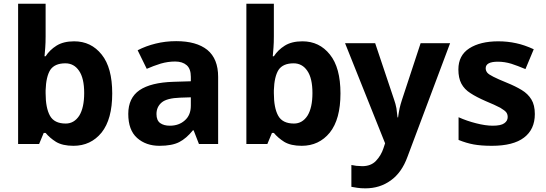

<svg xmlns="http://www.w3.org/2000/svg" viewBox="-20 -780 2955 1040"><path d="M227.1 -583Q227.1 -548.3 225.1 -522.5Q222.2 -483.9 221.2 -475.1H227.1Q249 -509.3 286.1 -532.7Q323.7 -556.2 381.8 -556.2Q473.6 -556.2 530.8 -484.4Q587.9 -413.6 587.9 -273.9Q587.9 -134.3 530.3 -62Q471.7 9.8 377.9 9.8Q318.8 9.8 283.2 -11.7Q248.5 -33.7 227.1 -60.1H216.8L191.9 0H78.1V-759.8H227.1ZM334 -437Q276.4 -437 252.4 -401.4Q229.5 -365.2 227.1 -291V-274.9Q227.1 -195.8 250.5 -153.3Q273.9 -110.8 335.9 -110.8Q381.3 -110.8 409.2 -153.3Q436 -196.8 436 -275.9Q436 -356.4 408.2 -396.5Q380.9 -437 334 -437Z M934.6 -557.1Q1043.9 -557.1 1103 -509.8Q1161.6 -461.4 1161.6 -363.8V0H1057.6L1028.8 -74.2H1024.9Q989.7 -30.3 950.7 -10.3Q911.6 9.8 843.8 9.8Q770.5 9.8 722.7 -32.7Q674.8 -75.2 674.8 -163.1Q674.8 -249.5 735.8 -291.5Q796.9 -333 918.9 -336.9L1013.7 -339.8V-363.8Q1013.7 -407.2 991.2 -426.8Q968.3 -446.8 928.7 -446.8Q889.6 -446.8 850.6 -435.5Q810.5 -422.9 774.9 -407.2L725.6 -507.8Q771 -531.2 823.2 -543.9Q876 -557.1 934.6 -557.1ZM956.1 -251Q883.8 -248.5 856 -225.1Q827.6 -201.2 827.6 -162.1Q827.6 -127.9 847.7 -113.3Q867.7 -99.1 899.9 -99.1Q948.7 -99.1 980.5 -127.4Q1013.7 -155.8 1013.7 -208V-252.9Z M1463.4 -583Q1463.4 -548.3 1461.4 -522.5Q1458.5 -483.9 1457.5 -475.1H1463.4Q1485.4 -509.3 1522.5 -532.7Q1560.1 -556.2 1618.2 -556.2Q1710 -556.2 1767.1 -484.4Q1824.2 -413.6 1824.2 -273.9Q1824.2 -134.3 1766.6 -62Q1708 9.8 1614.3 9.8Q1555.2 9.8 1519.5 -11.7Q1484.9 -33.7 1463.4 -60.1H1453.1L1428.2 0H1314.5V-759.8H1463.4ZM1570.3 -437Q1512.7 -437 1488.8 -401.4Q1465.8 -365.2 1463.4 -291V-274.9Q1463.4 -195.8 1486.8 -153.3Q1510.3 -110.8 1572.3 -110.8Q1617.7 -110.8 1645.5 -153.3Q1672.4 -196.8 1672.4 -275.9Q1672.4 -356.4 1644.5 -396.5Q1617.2 -437 1570.3 -437Z M1849.1 -545.9H2012.2L2115.2 -238.8Q2122.6 -218.3 2127.4 -193.4Q2130.9 -170.4 2133.3 -144H2136.2Q2139.2 -168 2144.5 -193.4Q2149.4 -214.8 2157.2 -238.8L2258.3 -545.9H2418L2187 69.8Q2156.2 154.8 2096.7 197.3Q2037.6 240.2 1959 240.2Q1934.1 240.2 1915.5 237.3Q1899.9 235.4 1883.3 231.9V113.8Q1886.7 114.3 1895.5 115.7Q1904.3 117.2 1909.7 118.2Q1931.2 120.1 1941.9 120.1Q1988.8 120.1 2016.1 91.8Q2044.4 62 2057.1 22.9L2065.9 -3.9Z M2877 -162.1Q2877 -79.1 2818.4 -34.7Q2760.3 9.8 2644 9.8Q2586.9 9.8 2545.9 2.4Q2505.9 -4.9 2463.9 -22V-145Q2509.8 -124.5 2558.6 -112.3Q2609.9 -99.1 2648.9 -99.1Q2693.4 -99.1 2711.4 -112.3Q2730 -125 2730 -146Q2730 -160.6 2722.7 -170.9Q2715.3 -181.2 2689.9 -196.3Q2660.2 -211.9 2611.8 -231.9Q2560.1 -254.4 2528.3 -275.4Q2495.6 -295.9 2479 -327.1Q2462.9 -357.9 2462.9 -403.8Q2462.9 -480 2522 -518.1Q2581.5 -556.2 2679.2 -556.2Q2729.5 -556.2 2775.9 -545.9Q2820.3 -536.6 2871.1 -513.2L2826.2 -405.8Q2783.2 -423.8 2750 -434.6Q2713.4 -445.8 2676.8 -445.8Q2610.8 -445.8 2610.8 -410.2Q2610.8 -397.5 2619.1 -386.7Q2627.4 -376.5 2652.3 -364.3Q2675.8 -352.1 2725.1 -332Q2772 -313 2805.7 -292.5Q2839.8 -272 2858.4 -241.2Q2877 -210.9 2877 -162.1Z"/></svg>

Font: Droid Sans Thai
Style: Bold
Weight: 700
Designer: Steve Matteson
Foundry: Ascender Corporation
Version: Version 1.00